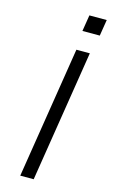

<svg xmlns="http://www.w3.org/2000/svg" viewBox="-135 -944 586 994"><g transform="rotate(15 158.0 -447.0)"><path d="M83 0 195 -705H267L155 0ZM200 -807 214 -894H307L293 -807Z"/></g></svg>

Font: Nunito Sans 10pt Expanded Light
Style: Italic
Weight: 300
Width: 7
Italic angle: -9°
Designer: Vernon Adams
Foundry: Vernon Adams
Version: Version 3.101;gftools[0.9.27]